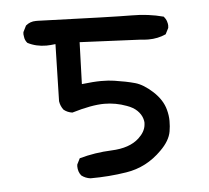

<svg xmlns="http://www.w3.org/2000/svg" viewBox="-40 -502 581 534"><g transform="rotate(-5 250.0 -234.5)"><path d="M157.7 -196.8Q212.9 -213.4 248 -213.4Q279.8 -213.4 310.1 -202.1Q328.1 -195.8 338.6 -185.5Q349.1 -175.3 353 -162.6Q355 -155.8 355 -151.4Q355 -147 354.5 -145Q352.5 -126 334 -108.9Q307.6 -84.5 257.3 -82.5Q210.4 -80.6 167 -68.4L158.7 -51.8Q158.2 -49.3 158.2 -46.9Q158.2 -31.2 167 -20.5Q177.7 -12.2 191.9 -10.3Q244.1 -10.3 292.5 -18.1Q349.6 -26.9 392.1 -69.8Q418 -95.2 422.4 -121.1Q424.8 -134.8 424.8 -150.1Q424.8 -165.5 420.4 -181.6Q413.1 -209.5 387.5 -233.2Q361.8 -256.8 338.9 -263.2Q314.5 -270 281.2 -274.9Q266.1 -277.3 245.1 -277.3Q224.1 -277.3 190.9 -273.4L194.8 -390.1L364.7 -382.3Q376 -380.9 386.2 -380.9Q412.6 -380.9 435.1 -391.1L443.8 -408.2Q444.3 -410.6 444.3 -415Q444.3 -419.4 442.1 -426.5Q439.9 -433.6 434.1 -440.4Q392.1 -451.7 345 -451.7Q297.9 -451.7 84 -459.5H83.5Q81.1 -459.5 78.6 -459.5Q62.5 -459.5 50.3 -449.2L41.5 -431.6Q41 -428.7 41 -425.8Q41 -422.9 42 -418.5Q43 -408.7 49.8 -400.9Q73.2 -388.7 102.1 -388.7Q111.8 -388.7 127.4 -390.6L123.5 -231.4Q125.5 -217.8 133.8 -207Q144 -198.7 157.7 -196.8Z"/></g></svg>

Font: Bakudai
Style: Light
Weight: 300
Version: Version 1.48